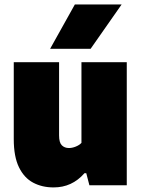

<svg xmlns="http://www.w3.org/2000/svg" viewBox="-20 -828 630 858"><path d="M219 9.5Q168 9.5 128 -11.8Q88 -33 64.8 -80.5Q41.5 -128 41.5 -206.5V-550H244V-223Q244 -191 256.2 -178.8Q268.5 -166.5 288 -166.5Q302.5 -166.5 318.2 -172.8Q334 -179 344 -189.5V-550H546.5V0H379.5L365.5 -54H357.5Q301.5 10 219 9.5ZM204 -610 314.5 -808H523.5L385 -610Z"/></svg>

Font: Encode Sans SemiCondensed SemiCondensed Black
Style: Regular
Weight: 900
Width: 4
Designer: Multiple Designers
Foundry: Impallari Type
Version: Version 3.000; ttfautohint (v1.8.3) -l 8 -r 50 -G 200 -x 14 